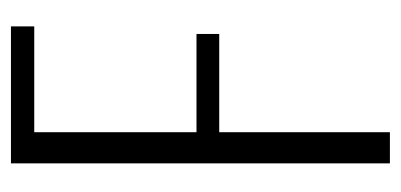

<svg xmlns="http://www.w3.org/2000/svg" viewBox="-206 -508 715 342"><g transform="rotate(-90 151.0 -337.5)"><path d="M30.5 0H86V-304H261V-344.5H86V-633.5H274.5V-675H30.5Z"/></g></svg>

Font: Anybody Condensed Light
Style: Regular
Weight: 300
Width: 3
Designer: Tyler Finck
Foundry: Etcetera Type Company
Version: Version 1.113;gftools[0.9.25]